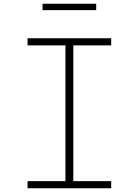

<svg xmlns="http://www.w3.org/2000/svg" viewBox="-20 -1004 740 1024"><path d="M127 0V-38H329V-762H127V-800H573V-762H371V-38H573V0ZM207 -950V-984H493V-950Z"/></svg>

Font: Martian Mono Thin
Style: Regular
Weight: 100
Monospace: yes
Designer: Roman Shamin
Foundry: Evil Martians
Version: Version 1.000; ttfautohint (v1.8.4.7-5d5b)